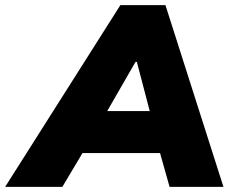

<svg xmlns="http://www.w3.org/2000/svg" viewBox="-94 -725 893 745"><path d="M-74 0 373 -705H548L773 0H564L527 -131H226L148 0ZM432 -485 322 -294H487L437 -485Z"/></svg>

Font: Winston Black
Style: Italic
Weight: 900
Italic angle: -9°
Designer: Original fonts by Vernon Adams / Changes by Cristiano Sobral
Foundry: VOriginal fonts by Vernon Adams / Changes by Cristiano Sobral
Version: Version 2.503;July 17, 2020;FontCreator 13.0.0.2655 64-bit